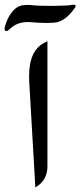

<svg xmlns="http://www.w3.org/2000/svg" viewBox="-28 -801 345 823"><path d="M166 -619.6C119.6 -598.1 96.7 -549.8 96.7 -474.6C96.7 -467.3 96.7 -460 97.2 -452.1L123.5 2.4C158.2 -17.6 175.3 -47.9 175.3 -88.4V-624ZM100.6 -706.1C130.4 -703.6 154.8 -702.6 174.3 -702.6C195.3 -702.6 210.4 -704.1 219.7 -706.5C245.6 -713.9 270.5 -734.4 293.5 -768.6C295.4 -772 296.4 -774.4 296.4 -775.9C296.4 -777.8 295.4 -779.3 293.5 -779.8C292 -780.3 290 -780.8 287.6 -780.8C284.2 -780.8 280.3 -780.3 275.9 -779.3C267.6 -777.8 243.7 -776.4 203.1 -775.9H184.1C154.3 -775.9 132.8 -776.4 120.6 -777.8C110.4 -779.3 100.1 -779.8 89.8 -779.8C85.9 -779.8 82 -779.8 78.1 -779.3C60.1 -778.8 44.9 -772 31.7 -758.8C13.7 -739.7 1.5 -717.3 -5.9 -690.4C-7.3 -685.5 -8.3 -681.6 -8.3 -678.2V-676.8C-8.3 -667 -1 -668 -0.5 -668C3.4 -668 8.3 -670.9 13.7 -676.3C33.7 -696.3 59.1 -706.5 90.8 -706.5C94.2 -706.5 97.2 -706.5 100.6 -706.1Z"/></svg>

Font: Gandom
Style: Regular
Weight: 400
Foundry: DejaVu fonts team - Redesigned by Saber Rastikerdar - Based on Samim Font
Version: Version 0.8